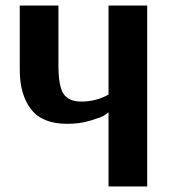

<svg xmlns="http://www.w3.org/2000/svg" viewBox="-20 -670 626 690"><path d="M509 -650V0H370V-266H369Q364 -261 353.5 -254.5Q343 -248 305 -236.5Q267 -225 221 -225Q132 -225 91.5 -277.5Q51 -330 51 -419V-650H190V-436Q190 -360 208.5 -332.5Q227 -305 272 -305Q325 -305 370 -330V-650Z"/></svg>

Font: ArsenalBold
Style: Bold
Weight: 700
Designer: Andrij Shevchenko
Foundry: Stairsfor.com
Version: Version 1.000